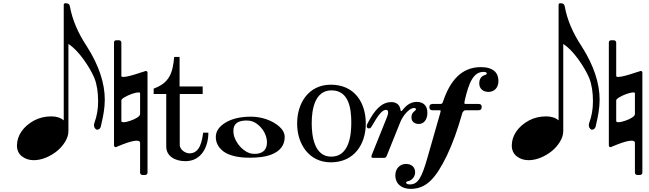

<svg xmlns="http://www.w3.org/2000/svg" viewBox="-20 -1018 4129 1222"><path d="M195.3 1.5C219.7 1.5 245.1 -3.9 272 -14.6C298.3 -25.4 321.8 -39.6 342.8 -56.6C363.8 -73.7 381.3 -93.8 395 -116.7C408.7 -139.6 415.5 -161.6 415.5 -184.1V-738.3C447.3 -717.8 478.5 -685.5 510.3 -642.1C540.5 -600.1 564.5 -559.6 581.1 -520.5C596.7 -480.5 604.5 -430.7 604.5 -372.6C604.5 -324.2 596.7 -278.8 581.1 -236.8C579.1 -231 578.1 -226.1 578.1 -222.2C578.1 -208.5 584 -198.2 595.7 -192.4C609.4 -192.4 618.2 -199.2 621.6 -212.4L627.4 -238.8C636.2 -275.9 647 -329.6 647 -382.8C647 -489.7 608.9 -603 533.2 -722.2C476.6 -807.1 440.4 -892.1 425.3 -975.6C422.9 -991.2 414.6 -997.6 396 -997.6C390.6 -997.6 386.7 -994.1 385.7 -988.3V-252C366.2 -268.6 339.8 -277.3 307.1 -277.3C266.6 -277.3 230 -268.6 196.8 -251C163.1 -232.4 136.7 -210 117.2 -182.1C97.7 -153.8 87.9 -123.5 87.9 -91.8C87.9 -62.5 98.6 -39.6 119.1 -23.4C140.1 -6.8 165.5 1.5 195.3 1.5Z M903.3 95.7C911.6 95.7 918.9 89.8 918.9 80.6V-556.2C918.9 -562 914.1 -566.4 908.2 -566.4C905.8 -566.4 904.3 -565.9 903.3 -564.9L884.3 -558.6C880.4 -558.6 880.4 -557.6 879.9 -557.6C879.4 -557.6 875 -556.2 866.7 -553.2C816.9 -536.6 783.2 -528.3 765.1 -528.3C756.8 -528.3 752.4 -530.3 752.4 -534.7V-746.6C752.4 -755.9 745.1 -761.7 737.3 -761.7H720.7C710.4 -761.7 705.6 -756.8 705.6 -746.6V-93.3C706.1 -85.9 709.5 -81.5 715.3 -81.5C719.7 -81.5 723.1 -82.5 724.6 -84.5C731 -87.4 741.7 -91.8 757.3 -97.7C798.3 -113.8 829.6 -122.6 850.1 -122.6C864.7 -122.6 871.6 -118.2 871.6 -108.4V80.6C871.6 89.8 878.4 95.7 887.2 95.7ZM767.6 -240.2C757.8 -240.2 752.4 -242.7 752.4 -248V-378.9C752.4 -384.8 759.8 -391.6 773.4 -399.4C785.6 -406.7 801.3 -414.1 820.3 -420.9C837.4 -426.8 852.1 -429.7 863.8 -429.7C869.1 -429.7 871.6 -427.7 871.6 -423.3V-292.5C871.6 -285.2 865.2 -276.9 852.1 -269C840.8 -261.7 826.2 -254.9 808.1 -249C791.5 -243.2 777.8 -240.2 767.6 -240.2Z M1038.1 -419.9V-85C1038.1 -22 1097.2 7.8 1160.2 7.8C1260.7 7.8 1306.2 -82 1306.2 -173.8H1272.9C1266.1 -123 1253.9 -42 1186 -42C1160.2 -42 1124 -64.9 1124 -96.2V-419.9H1270V-467.8H1123V-655.8H1088.9C1079.1 -556.2 1061 -491.2 958 -454.1V-419.9Z M1567.4 -14.2C1624 -14.2 1668.9 -20 1701.7 -32.2C1761.7 -54.2 1792 -92.3 1792 -146C1792 -169.4 1780.8 -191.4 1758.3 -211.9C1735.8 -231.9 1708.5 -247.6 1675.8 -258.8C1643.1 -270 1610.4 -275.4 1577.6 -275.4C1510.7 -275.4 1456.5 -262.7 1415.5 -237.8C1374 -212.9 1353.5 -182.1 1353.5 -146C1353.5 -110.4 1369.1 -79.1 1402.3 -54.2C1435.1 -29.3 1492.7 -14.2 1567.4 -14.2ZM1599.6 -38.6C1576.7 -38.6 1555.2 -45.9 1535.2 -61C1514.2 -76.2 1497.6 -95.2 1484.9 -117.2C1471.7 -139.6 1465.3 -162.1 1465.3 -184.6C1465.3 -233.9 1497.1 -251 1551.3 -251C1575.2 -251 1596.7 -243.7 1615.7 -229.5C1634.8 -215.3 1650.4 -197.3 1662.1 -176.3C1673.3 -154.8 1679.2 -133.3 1679.2 -111.8C1679.2 -61.5 1648.9 -38.6 1599.6 -38.6Z M1871.1 -231.9C1871.1 -102.1 1945.8 15.1 2085.9 15.1C2231.9 15.1 2308.1 -97.2 2308.1 -231.9C2308.1 -369.1 2232.9 -479 2085.9 -479C1943.8 -479 1871.1 -361.8 1871.1 -231.9ZM1963.9 -232.9C1963.9 -315.9 1981 -442.9 2089.8 -442.9C2203.1 -442.9 2215.8 -321.8 2215.8 -236.8C2215.8 -153.8 2200.7 -21 2087.9 -21C1980 -21 1963.9 -153.8 1963.9 -232.9Z M2593.3 184.1C2692.4 184.1 2753.4 118.2 2824.7 -28.8C2862.3 -108.4 2891.1 -189 2922.4 -297.9C2922.4 -304.7 2935.5 -316.4 2940.4 -316.4H3024.9C3039.6 -316.4 3045.9 -322.8 3045.9 -336.9C3045.9 -350.1 3039.6 -356.4 3026.4 -356.4H2948.2C2939.5 -356.4 2935.5 -356.4 2935.5 -363.3C2935.5 -367.2 2936.5 -371.1 2938 -378.9C2963.9 -491.7 2992.7 -560.5 3057.6 -560.5C3067.9 -560.5 3078.1 -558.1 3078.1 -550.3C3078.1 -542.5 3071.8 -543.9 3057.6 -537.1C3040.5 -529.3 3030.3 -511.2 3030.3 -487.8C3030.3 -451.7 3056.2 -433.1 3088.9 -433.1C3122.6 -433.1 3152.3 -455.6 3152.3 -503.4C3152.3 -551.8 3122.6 -590.8 3040.5 -590.8C2914.6 -590.8 2844.2 -501 2801.3 -376C2794.9 -356.4 2793.5 -356.4 2775.4 -356.4H2733.9C2719.7 -356.4 2712.9 -350.1 2712.9 -335.9C2712.9 -322.8 2719.7 -316.4 2732.4 -316.4H2773.9C2781.7 -316.4 2784.7 -316.4 2784.7 -311C2784.7 -308.6 2783.2 -304.7 2781.7 -297.9L2700.2 -13.2C2663.6 114.3 2640.1 155.8 2588.4 155.8C2571.3 155.8 2564.9 150.4 2564.9 144C2564.9 133.3 2576.7 140.1 2596.2 127C2611.8 116.7 2622.1 99.6 2622.1 79.1C2622.1 44.9 2598.6 25.4 2563.5 25.4C2524.4 25.4 2496.1 56.6 2496.1 97.2C2496.1 154.3 2538.6 184.1 2593.3 184.1ZM2328.1 -200.7C2337.4 -200.7 2342.3 -207 2347.7 -217.3C2386.7 -285.2 2412.6 -318.8 2436 -318.8C2446.3 -318.8 2450.2 -312.5 2450.2 -303.2C2450.2 -293 2446.3 -279.8 2442.4 -271L2347.7 -35.6C2345.2 -28.8 2343.8 -24.9 2343.8 -21C2343.8 -16.1 2347.7 -13.2 2357.9 -13.2H2421.9C2433.6 -13.2 2437.5 -16.1 2442.4 -28.8L2527.3 -239.7C2543.9 -282.7 2585.4 -330.6 2614.3 -330.6C2622.1 -330.6 2627.4 -328.1 2627.4 -322.8C2627.4 -311 2598.6 -307.1 2598.6 -271C2598.6 -244.6 2618.2 -229 2645.5 -229C2676.8 -229 2700.2 -255.4 2700.2 -300.8C2700.2 -338.4 2680.7 -369.6 2632.3 -369.6C2598.6 -369.6 2571.3 -351.6 2551.8 -329.1C2540 -316.4 2538.6 -311 2533.7 -311C2527.3 -311 2532.2 -317.4 2523.4 -338.4C2515.6 -355.5 2497.1 -368.2 2471.2 -368.2C2407.7 -368.2 2364.7 -317.4 2323.2 -239.7C2316.4 -228 2314 -221.2 2314 -214.8C2314 -205.6 2320.3 -200.7 2328.1 -200.7Z M3344.7 1.5C3369.1 1.5 3394.5 -3.9 3421.4 -14.6C3447.8 -25.4 3471.2 -39.6 3492.2 -56.6C3513.2 -73.7 3530.8 -93.8 3544.4 -116.7C3558.1 -139.6 3564.9 -161.6 3564.9 -184.1V-738.3C3596.7 -717.8 3627.9 -685.5 3659.7 -642.1C3689.9 -600.1 3713.9 -559.6 3730.5 -520.5C3746.1 -480.5 3753.9 -430.7 3753.9 -372.6C3753.9 -324.2 3746.1 -278.8 3730.5 -236.8C3728.5 -231 3727.5 -226.1 3727.5 -222.2C3727.5 -208.5 3733.4 -198.2 3745.1 -192.4C3758.8 -192.4 3767.6 -199.2 3771 -212.4L3776.9 -238.8C3785.6 -275.9 3796.4 -329.6 3796.4 -382.8C3796.4 -489.7 3758.3 -603 3682.6 -722.2C3626 -807.1 3589.8 -892.1 3574.7 -975.6C3572.3 -991.2 3564 -997.6 3545.4 -997.6C3540 -997.6 3536.1 -994.1 3535.2 -988.3V-252C3515.6 -268.6 3489.3 -277.3 3456.5 -277.3C3416 -277.3 3379.4 -268.6 3346.2 -251C3312.5 -232.4 3286.1 -210 3266.6 -182.1C3247.1 -153.8 3237.3 -123.5 3237.3 -91.8C3237.3 -62.5 3248 -39.6 3268.6 -23.4C3289.6 -6.8 3314.9 1.5 3344.7 1.5Z M4052.7 95.7C4061 95.7 4068.4 89.8 4068.4 80.6V-556.2C4068.4 -562 4063.5 -566.4 4057.6 -566.4C4055.2 -566.4 4053.7 -565.9 4052.7 -564.9L4033.7 -558.6C4029.8 -558.6 4029.8 -557.6 4029.3 -557.6C4028.8 -557.6 4024.4 -556.2 4016.1 -553.2C3966.3 -536.6 3932.6 -528.3 3914.6 -528.3C3906.2 -528.3 3901.9 -530.3 3901.9 -534.7V-746.6C3901.9 -755.9 3894.5 -761.7 3886.7 -761.7H3870.1C3859.9 -761.7 3855 -756.8 3855 -746.6V-93.3C3855.5 -85.9 3858.9 -81.5 3864.7 -81.5C3869.1 -81.5 3872.6 -82.5 3874 -84.5C3880.4 -87.4 3891.1 -91.8 3906.7 -97.7C3947.8 -113.8 3979 -122.6 3999.5 -122.6C4014.2 -122.6 4021 -118.2 4021 -108.4V80.6C4021 89.8 4027.8 95.7 4036.6 95.7ZM3917 -240.2C3907.2 -240.2 3901.9 -242.7 3901.9 -248V-378.9C3901.9 -384.8 3909.2 -391.6 3922.9 -399.4C3935.1 -406.7 3950.7 -414.1 3969.7 -420.9C3986.8 -426.8 4001.5 -429.7 4013.2 -429.7C4018.6 -429.7 4021 -427.7 4021 -423.3V-292.5C4021 -285.2 4014.6 -276.9 4001.5 -269C3990.2 -261.7 3975.6 -254.9 3957.5 -249C3940.9 -243.2 3927.2 -240.2 3917 -240.2Z"/></svg>

Font: MusGlyphs
Style: Regular
Weight: 400
Version: Version 2.1